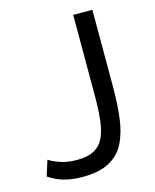

<svg xmlns="http://www.w3.org/2000/svg" viewBox="-110 -785 704 871"><g transform="rotate(-15 242.5 -349.5)"><path d="M35 -106Q54 -93 87.5 -81.5Q121 -70 167 -70Q214 -70 244 -85.5Q274 -101 290 -132.5Q306 -164 312 -213Q318 -262 318 -329V-710H408V-349Q408 -270 400 -204Q392 -138 368 -89.5Q344 -41 296.5 -15Q249 11 170 11Q120 11 82 0Q44 -11 12 -33Z"/></g></svg>

Font: Raleway Thin Medium
Style: Regular
Weight: 500
Version: Version 4.026